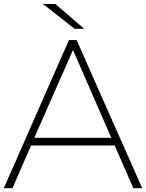

<svg xmlns="http://www.w3.org/2000/svg" viewBox="-31 -988 767 1008"><path d="M193.3 -967.8 260 -966.7 411.1 -836.7H361.1ZM132.2 -224.4 34.4 0H-11.1L331.1 -777.8H371.1L715.6 0H668.9L571.1 -224.4ZM352.2 -725.6 148.9 -264.4H553.3Z"/></svg>

Font: Paperlogy 2 ExtraLight
Style: Regular
Weight: 250
Designer: redesigned by Lee Juim, glyphs from Gmarket Sans & Montserrat
Foundry: PT&
Version: Version 1.001